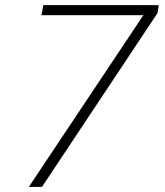

<svg xmlns="http://www.w3.org/2000/svg" viewBox="-20 -725 640 745"><path d="M92 0 555 -694 554 -666H141L148 -705H596L591 -674L143 0Z"/></svg>

Font: Mulish ExtraLight
Style: Italic
Weight: 200
Italic angle: -9°
Designer: Vernon Adams
Foundry: Vernon Adams
Version: Version 3.603